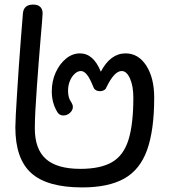

<svg xmlns="http://www.w3.org/2000/svg" viewBox="-20 -799 744 838"><path d="M339 19Q186 19 116.5 -43.5Q47 -106 47 -243Q47 -260 49 -299Q51 -338 54.5 -392Q58 -446 62 -506.5Q66 -567 71 -627.5Q76 -688 80 -740Q83 -779 125 -779Q145 -779 155.5 -769Q166 -759 166 -741Q166 -734 163.5 -703.5Q161 -673 157 -627.5Q153 -582 149 -528.5Q145 -475 141 -420.5Q137 -366 134.5 -319Q132 -272 132 -239Q132 -148 180.5 -105Q229 -62 331 -62Q418 -62 468.5 -91Q519 -120 540.5 -188Q562 -256 562 -373Q562 -423 547.5 -456Q533 -489 511 -489Q495 -489 478.5 -471.5Q462 -454 444 -417Q442 -410 434 -405.5Q426 -401 417 -401Q406 -401 398.5 -405.5Q391 -410 388 -418Q373 -456 360 -472.5Q347 -489 333 -489Q319 -489 306 -477Q293 -465 285 -445.5Q277 -426 277 -403Q277 -371 291 -353Q293 -349 295.5 -344Q298 -339 298 -332Q298 -318 285.5 -306.5Q273 -295 256 -295Q238 -295 229 -312Q206 -351 206 -400Q206 -445 223 -482.5Q240 -520 268 -543Q296 -566 329 -566Q388 -566 420 -486Q462 -566 528 -566Q584 -566 618.5 -512.5Q653 -459 653 -373Q653 -231 622 -144.5Q591 -58 522 -19.5Q453 19 339 19Z"/></svg>

Font: Playpen Sans Thai
Style: Regular
Weight: 400
Designer: Sirin Gunkloy, Laura Meseguer, Veronika Burian, José Scaglione
Foundry: TypeTogether
Version: Version 2.000